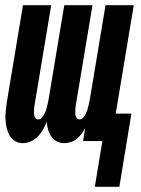

<svg xmlns="http://www.w3.org/2000/svg" viewBox="-20 -540 540 735"><path d="M343 175 372 0H298L306 -50Q300 -38 292 -27.5Q284 -17 273.5 -8.5Q263 0 250.5 4Q238 8 225 8Q210 8 197 1Q184 -6 176 -18Q168 -30 164 -44.5Q160 -59 159 -74Q153 -59 145 -44.5Q137 -30 125.5 -18Q114 -6 98.5 1Q83 8 67 8Q51 8 37.5 0Q24 -8 16.5 -21.5Q9 -35 5.5 -50.5Q2 -66 1 -82Q0 -98 2 -115Q4 -132 6 -148L68 -520H176L111 -130Q110 -123 110 -115.5Q110 -108 110.5 -101Q111 -94 115.5 -88.5Q120 -83 127 -83Q134 -83 139.5 -89Q145 -95 149 -102Q153 -109 155.5 -116Q158 -123 159.5 -130Q161 -137 163 -144.5Q165 -152 166 -159L226 -520H334L269 -130Q268 -123 268 -115.5Q268 -108 268.5 -101Q269 -94 273.5 -88.5Q278 -83 285 -83Q293 -83 299 -90Q305 -97 308.5 -104.5Q312 -112 314.5 -119.5Q317 -127 318.5 -135Q320 -143 322 -150.5Q324 -158 325 -166L384 -520H492L423 -105H483L437 175Z"/></svg>

Font: Iosevka Curly Extrabold
Style: Italic
Weight: 800
Italic angle: -9°
Monospace: yes
Designer: Belleve Invis
Foundry: Belleve Invis
Version: Version 22.1.2; ttfautohint (v1.8.4)